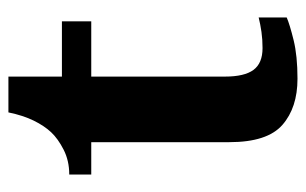

<svg xmlns="http://www.w3.org/2000/svg" viewBox="-152 -548 710 445"><g transform="rotate(-90 202.5 -325.0)"><path d="M243 10Q176 10 136 -25Q96 -60 96 -148V-468H21V-519Q53 -519 78.5 -532Q104 -545 119 -561Q134 -577 146 -601.5Q158 -626 165 -660H248V-536H376V-468H248V-158Q248 -113 263.5 -92Q279 -71 314 -71Q334 -71 351.5 -73.5Q369 -76 385 -80V-15Q369 -8 332.5 1Q296 10 243 10Z"/></g></svg>

Font: Noto Naskh Arabic
Style: Bold
Weight: 700
Designer: Monotype Design Team, David Williams, Mohamad Dakak and Nizar Qandah
Foundry: Monotype Imaging Inc.
Version: Version 2.016